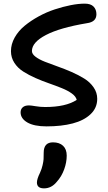

<svg xmlns="http://www.w3.org/2000/svg" viewBox="-20 -704 591 1051"><path d="M234.9 -12.2Q166.5 -12.2 129.6 -33.7Q92.8 -55.2 92.8 -88.9Q92.8 -106.4 104.5 -116.7Q116.2 -127 138.2 -127Q149.4 -127 174.8 -122.6Q200.2 -118.2 227.1 -118.2Q340.3 -118.2 399.9 -157.2Q395.5 -176.3 373 -192.4Q350.6 -208.5 318.6 -221.4Q286.6 -234.4 248.8 -247.6Q210.9 -260.7 174.3 -276.9Q137.7 -293 107.4 -312.3Q77.1 -331.5 58.6 -360.1Q40 -388.7 40 -423.8Q40 -462.4 60.5 -498.8Q81.1 -535.2 115 -563Q148.9 -590.8 191.7 -614.3Q234.4 -637.7 279.8 -652.6Q325.2 -667.5 367.4 -675.8Q409.7 -684.1 443.8 -684.1Q476.6 -684.1 492.2 -668Q507.8 -651.9 507.8 -626Q507.8 -584 456.1 -577.1Q307.1 -552.2 231 -512.2Q154.8 -472.2 154.8 -424.8Q154.8 -408.2 174.6 -393.3Q194.3 -378.4 225.8 -366Q257.3 -353.5 295.4 -340.1Q333.5 -326.7 371.6 -310.1Q409.7 -293.5 441.2 -273.9Q472.7 -254.4 492.4 -225.8Q512.2 -197.3 512.2 -163.1Q512.2 -113.3 475.8 -78.9Q439.5 -44.4 377.9 -28.3Q316.4 -12.2 234.9 -12.2ZM221.2 327.1Q182.1 327.1 182.1 294.9Q182.1 275.9 199.2 241.2Q208.5 220.7 213.1 200.2Q217.8 179.7 218.5 167.2Q219.2 154.8 219.2 131.8Q219.2 75.2 270 75.2Q305.2 75.2 325.2 94Q345.2 112.8 345.2 147.9Q345.2 184.6 331.3 223.1Q317.4 261.7 291 291Q261.7 327.1 221.2 327.1Z"/></svg>

Font: Shantell Sans Irregular
Style: Regular
Weight: 500
Designer: Stephen Nixon, Anya Danilova, Shantell Martin
Foundry: Arrow Type
Version: Version 1.006;[9816181b4]